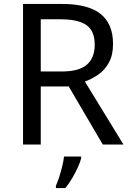

<svg xmlns="http://www.w3.org/2000/svg" viewBox="-20 -734 662 975"><path d="M294 -714Q427 -714 490.5 -663.5Q554 -613 554 -511Q554 -454 533 -416Q512 -378 479.5 -355.5Q447 -333 411 -320L607 0H502L329 -295H187V0H97V-714ZM289 -636H187V-371H294Q381 -371 421 -405.5Q461 -440 461 -507Q461 -577 419 -606.5Q377 -636 289 -636ZM392 70Q388 88 375.5 115.5Q363 143 346.5 171Q330 199 312 221H264V209Q272 192 280.5 165.5Q289 139 296 110.5Q303 82 305 61H392Z"/></svg>

Font: Noto Sans Vithkuqi
Style: Regular
Weight: 400
Version: Version 1.001